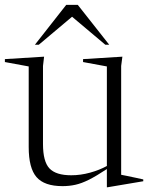

<svg xmlns="http://www.w3.org/2000/svg" viewBox="-27 -752 606 786"><path d="M149 -162.5Q149 -90.5 175.5 -62.5Q202 -34.5 264.5 -34.5Q303 -34.5 341.8 -45.2Q380.5 -56 410.5 -72.5V-480L313 -498V-510L474 -520L469 -482V-36.5Q475 -35.5 492.8 -31.8Q510.5 -28 529.8 -24Q549 -20 559.5 -17.5V-10L414 14.5H410.5V-60Q367.5 -31.5 337 -16.2Q306.5 -1 281.2 4.5Q256 10 229 10Q154.5 10 122.5 -27Q90.5 -64 90.5 -150V-480L-7 -498V-510L153.5 -520L149 -482ZM116 -569 244 -732H291.5L420 -569H404L268 -683.5L132 -569Z"/></svg>

Font: Newsreader 72pt Light
Style: Regular
Weight: 300
Designer: Hugues Gentile
Foundry: Production Type
Version: Version 1.003; ttfautohint (v1.8.3)